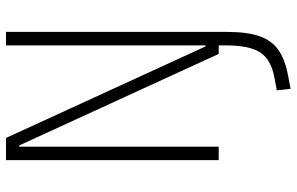

<svg xmlns="http://www.w3.org/2000/svg" viewBox="-191 -542 968 626"><g transform="rotate(-90 293.0 -229.0)"><path d="M84 0V-693.4H156.2L454.6 -43H458V-693.4H502V27.3Q502 91.8 488.3 132.1Q474.6 172.4 443.6 194.3Q412.6 216.3 360.4 226.1L316.4 234.4L311.5 189.5L355.5 181.2Q412.1 170.4 435.1 135.3Q458 100.1 458 23.4V0H430.2L131.8 -650.4H127.9V0Z"/></g></svg>

Font: Caskaydia Cove ExtraLight
Style: Regular
Weight: 200
Monospace: yes
Designer: Aaron Bell
Foundry: Saja Typeworks
Version: Version 4.300; ttfautohint (v1.8.3)